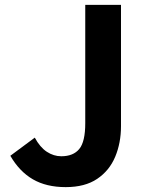

<svg xmlns="http://www.w3.org/2000/svg" viewBox="-20 -761 608 795"><path d="M252.2 13.8Q171.6 13.8 115.9 -18.7Q60.2 -51.1 22.8 -116L124 -191.1Q145.8 -150.9 174 -132.5Q202.3 -114 233.7 -114Q283.4 -114 308.2 -144.1Q333 -174.1 333 -250.8V-740.8H481V-238.8Q481 -169.3 457 -111.9Q433 -54.5 382.4 -20.4Q331.8 13.8 252.2 13.8Z"/></svg>

Font: Noto Sans KR Thin
Style: Regular
Weight: 100
Designer: Ryoko NISHIZUKA 西塚涼子 (kana, bopomofo & ideographs); Paul D. Hunt (Latin, Greek & Cyrillic); Sandoll Communications 산돌커뮤니
Foundry: Adobe
Version: Version 2.004-H2;hotconv 1.0.118;makeotfexe 2.5.65603